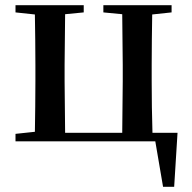

<svg xmlns="http://www.w3.org/2000/svg" viewBox="-20 -547 743 743"><path d="M40 0H581L611 176H654L667 -33H570C568 -90 567 -176 567 -232V-296C567 -351 568 -435 569 -491L644 -499V-527H380V-499L453 -492L455 -296V-232L453 -33H232L230 -232V-296L232 -492L304 -499V-527H40V-499L115 -491C116 -435 117 -351 117 -296V-232C117 -177 116 -93 115 -37L40 -29Z"/></svg>

Font: Noto Serif HK SemiBold
Style: Regular
Weight: 600
Designer: Ryoko NISHIZUKA 西塚涼子 (kana & ideographs); Frank Grießhammer (Latin, Greek & Cyrillic); Wenlong ZHANG 张文龙 (bopomofo); San
Foundry: Adobe
Version: Version 2.001;hotconv 1.1.0;makeotfexe 2.6.0